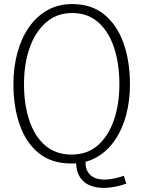

<svg xmlns="http://www.w3.org/2000/svg" viewBox="-20 -796 705 944"><path d="M332 8Q233 8 170 -43.5Q107 -95 76.5 -183.5Q46 -272 46 -382Q46 -465 65.5 -536.5Q85 -608 122 -661.5Q159 -715 212.5 -745.5Q266 -776 335 -776Q431 -776 494 -723.5Q557 -671 588 -582Q619 -493 619 -382Q619 -300 600 -229.5Q581 -159 544 -105.5Q507 -52 453.5 -22Q400 8 332 8ZM601 107Q550 125 502.5 127.5Q455 130 419.5 114.5Q384 99 366.5 62.5Q349 26 357 -33H404Q395 18 409.5 45Q424 72 452.5 81Q481 90 517.5 85.5Q554 81 589 68ZM332 -36Q409 -36 461 -81.5Q513 -127 540 -205.5Q567 -284 567 -382Q567 -482 541 -561Q515 -640 463.5 -686Q412 -732 335 -732Q259 -732 206 -685.5Q153 -639 125.5 -560Q98 -481 98 -382Q98 -283 124 -204.5Q150 -126 202 -81Q254 -36 332 -36Z"/></svg>

Font: Yaldevi ExtraLight
Style: Regular
Weight: 200
Designer: Sol Matas, Rajitha Manaperi, Kosala Senevirathne
Foundry: Mooniak
Version: Version 1.100